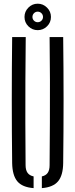

<svg xmlns="http://www.w3.org/2000/svg" viewBox="-20 -998 402 1025"><path d="M44.9 -127.8Q42.9 -295.5 42.9 -464Q42.9 -632.4 44.9 -800H117.4Q116.2 -688.4 115.6 -573.2Q114.9 -458.1 115.3 -343.3Q115.6 -228.5 116.6 -116.5Q116.6 -90 127.1 -75.4Q137.5 -60.8 159.4 -56.2V6.3Q99 1.7 72.5 -30Q46 -61.7 44.9 -127.8ZM203.4 6.3V-56.2Q224.9 -60.8 234.8 -75.4Q244.8 -90 244.8 -116.5Q245.8 -228.5 246.3 -343.3Q246.9 -458.1 246.6 -573.2Q246.4 -688.4 244.8 -800H317.3Q319.4 -632.4 319.4 -464Q319.4 -295.5 317.3 -127.8Q316.6 -61.7 289.9 -30Q263.3 1.7 203.4 6.3ZM181.2 -837Q152.3 -837 131.5 -857.6Q110.8 -878.1 110.8 -907.5Q110.8 -936.4 131.5 -957.3Q152.3 -978.3 181.2 -978.3Q210.2 -978.3 231.1 -957.3Q252 -936.4 252 -907.5Q252 -878.1 231.1 -857.6Q210.2 -837 181.2 -837ZM181.1 -879.4Q193 -879.4 201.3 -887.6Q209.6 -895.9 209.6 -907.3Q209.6 -919.2 201.3 -927.5Q193 -935.8 181.1 -935.8Q169.7 -935.8 161.4 -927.5Q153.2 -919.2 153.2 -907.3Q153.2 -895.9 161.4 -887.6Q169.7 -879.4 181.1 -879.4Z"/></svg>

Font: Big Shoulders Stencil Thin
Style: Regular
Weight: 100
Designer: Patric King
Foundry: XO Type Co
Version: Version 2.001